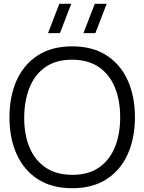

<svg xmlns="http://www.w3.org/2000/svg" viewBox="-20 -980 763 1015"><path d="M484.3 -805H421.3L481 -960H544ZM297 -805H234L293.7 -960H356.7ZM361.7 15Q254 15 180.1 -32.7Q106.2 -80.3 68.1 -164.8Q30 -249.3 30 -360Q30 -470.7 68.1 -555.2Q106.2 -639.7 180.1 -687.3Q254 -735 361.7 -735Q469.3 -735 543.2 -687.3Q617.2 -639.7 655.2 -555.2Q693.3 -470.7 693.3 -360Q693.3 -249.3 655.2 -164.8Q617.2 -80.3 543.2 -32.7Q469.3 15 361.7 15ZM361.7 -55.7Q446.2 -55.3 502.5 -94Q558.8 -132.7 587.1 -201.3Q615.3 -270 615.3 -360Q615.3 -450 587.1 -518.5Q558.8 -587 502.5 -625.5Q446.2 -664 361.7 -664.3Q277.2 -664.7 221.2 -626.2Q165.2 -587.7 136.9 -518.8Q108.7 -450 108 -360Q107.3 -270 135.6 -201.7Q163.8 -133.3 220.5 -94.7Q277.2 -56 361.7 -55.7Z"/></svg>

Font: Manrope ExtraLight
Style: Regular
Weight: 200
Designer: Mikhail Sharanda
Foundry: Mikhail Sharanda
Version: Version 4.505